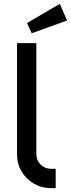

<svg xmlns="http://www.w3.org/2000/svg" viewBox="-20 -973 367 993"><path d="M268 0H243Q195 0 155 -23.5Q115 -47 91.5 -86.5Q68 -126 68 -175V-750H168V-175Q168 -144 190 -122Q212 -100 243 -100H268ZM327 -867 144 -801 120 -854 289 -953Z"/></svg>

Font: Bruno Ace
Style: Regular
Weight: 400
Version: Version 1.100; ttfautohint (v1.8.4.7-5d5b);gftools[0.9.27]